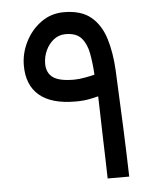

<svg xmlns="http://www.w3.org/2000/svg" viewBox="-49 -685 598 728"><g transform="rotate(-5 250.5 -321.5)"><path d="M52.2 -454.1Q52.2 -501 74 -544.2Q95.7 -587.4 133.8 -615Q171.9 -642.6 220.7 -642.6Q286.1 -642.6 323.2 -612.1Q360.4 -581.5 377.2 -527.8Q394 -474.1 397.5 -405.3Q402.8 -292 407 -192.9Q411.1 -93.8 413.6 0H331.5Q331.1 -24.9 329.8 -67.1Q328.6 -109.4 327.1 -157Q325.7 -204.6 324.7 -246.6Q323.7 -288.6 322.8 -313.5Q310.5 -310.1 288.3 -305.7Q266.1 -301.3 235.8 -301.3Q144.5 -301.3 98.4 -340.3Q52.2 -379.4 52.2 -454.1ZM220.2 -559.1Q194.3 -559.1 174.8 -543.7Q155.3 -528.3 144.3 -504.2Q133.3 -480 133.3 -454.1Q133.3 -419.4 157 -401.9Q180.7 -384.3 237.3 -384.3Q255.9 -384.3 279.8 -388.7Q303.7 -393.1 315.9 -396.5Q313.5 -439.9 306.6 -477.1Q299.8 -514.2 280.5 -536.6Q261.2 -559.1 220.2 -559.1Z"/></g></svg>

Font: Vazir WOL
Style: Regular-WOL
Weight: 400
Designer: Saber Rastikerdar
Foundry: Saber Rastikerdar
Version: Version 27.2.2